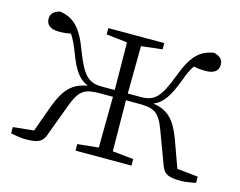

<svg xmlns="http://www.w3.org/2000/svg" viewBox="-79 -642 963 769"><g transform="rotate(15 402.0 -257.0)"><path d="M286 -482 373 -472 375 -275H323C268 -275 243 -295 206 -392C172 -484 139 -513 83 -522C58 -516 45 -504 45 -483C45 -457 63 -443 98 -443C118 -443 133 -445 147 -448C158 -432 168 -412 180 -381C205 -313 228 -279 266 -264C207 -253 176 -225 147 -151L105 -35L19 -26V0C40 4 61 8 80 8C135 8 152 -2 164 -40L212 -169C238 -237 260 -247 324 -247H375L373 -36L286 -27V0H518V-27L431 -36L429 -247H481C544 -247 567 -237 592 -169L640 -40C653 -2 669 8 725 8C743 8 764 4 786 0V-26L699 -35L657 -151C629 -225 598 -253 539 -263C577 -278 599 -313 625 -381C636 -412 645 -432 657 -448C671 -445 686 -443 706 -443C741 -443 759 -457 759 -482C759 -504 746 -516 721 -522C665 -513 632 -484 598 -392C561 -295 538 -275 482 -275H429L431 -472L518 -482V-508H286Z"/></g></svg>

Font: Noto Serif CJK SC ExtraLight
Style: Regular
Weight: 200
Designer: Ryoko NISHIZUKA 西塚涼子 (kana & ideographs); Frank Grießhammer (Latin, Greek & Cyrillic); Wenlong ZHANG 张文龙 (bopomofo); San
Foundry: Adobe
Version: Version 2.001;hotconv 1.1.0;makeotfexe 2.6.0